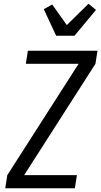

<svg xmlns="http://www.w3.org/2000/svg" viewBox="-20 -1006 541 1026"><path d="M8 0 19 -70 400 -665H118L129 -735H501L490 -665L109 -70H391L380 0ZM280 -815 214 -957 259 -982 337 -872 453 -986 493 -953 378 -815Z"/></svg>

Font: Iosevka Term Oblique
Style: Regular
Weight: 400
Italic angle: -9°
Monospace: yes
Designer: Belleve Invis
Foundry: Belleve Invis
Version: Version 31.4.0